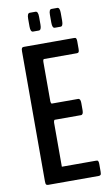

<svg xmlns="http://www.w3.org/2000/svg" viewBox="-95 -913 558 962"><g transform="rotate(-10 183.5 -432.5)"><path d="M128.4 -769.5Q115.2 -769.5 115.2 -797.4V-837.4Q115.2 -865.2 128.4 -865.2H157.7Q170.9 -865.2 170.9 -837.4V-797.4Q170.9 -769.5 157.7 -769.5ZM238.8 -769.5Q226.1 -769.5 226.1 -797.4V-837.4Q226.1 -865.2 238.8 -865.2H268.6Q281.2 -865.2 281.2 -837.4V-797.4Q281.2 -769.5 268.6 -769.5ZM68.8 0Q62.5 0 59.6 -3.7Q56.6 -7.3 56.6 -20.5V-681.6Q56.6 -694.3 59.6 -698.2Q62.5 -702.1 68.8 -702.1H325.7Q329.6 -702.1 332 -701.2Q334.5 -700.2 336.2 -695.8Q337.9 -691.4 337.9 -682.6V-644Q337.9 -631.8 335 -628.2Q332 -624.5 325.7 -624.5H158.7Q152.8 -624.5 152.8 -608.4V-411.1Q152.8 -406.7 154.5 -402.3Q156.2 -397.9 157.7 -397.9H292Q304.2 -397.9 304.2 -375.5V-337.9Q304.2 -315.4 292 -315.4H158.2Q156.2 -315.4 154.5 -310.5Q152.8 -305.7 152.8 -300.8V-77.6H327.1Q331.5 -77.6 334 -76.7Q336.4 -75.7 338.1 -71.3Q339.8 -66.9 339.8 -58.1V-19.5Q339.8 -7.3 336.7 -3.7Q333.5 0 327.1 0Z"/></g></svg>

Font: BenchNine
Style: Bold
Weight: 700
Version: Version 1 ; ttfautohint (v0.92.18-e454-dirty) -l 8 -r 50 -G 